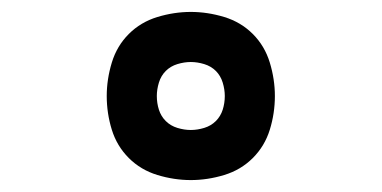

<svg xmlns="http://www.w3.org/2000/svg" viewBox="-20 -820 640 322"><path d="M300 -518Q272 -518 244 -526.5Q216 -535 196 -555Q176 -575 167.5 -602.5Q159 -630 159 -659Q159 -687 167.5 -715Q176 -743 196 -763Q216 -783 244 -791.5Q272 -800 300 -800Q328 -800 356 -791.5Q384 -783 404 -763Q424 -743 432.5 -715Q441 -687 441 -659Q441 -630 432.5 -602.5Q424 -575 404 -555Q384 -535 356 -526.5Q328 -518 300 -518ZM300 -602Q311 -602 322.5 -605.5Q334 -609 342 -617Q350 -625 353.5 -636Q357 -647 357 -659Q357 -670 353.5 -681.5Q350 -693 342 -701Q334 -709 322.5 -712.5Q311 -716 300 -716Q289 -716 277.5 -712.5Q266 -709 258 -701Q250 -693 246.5 -681.5Q243 -670 243 -659Q243 -647 246.5 -636Q250 -625 258 -617Q266 -609 277.5 -605.5Q289 -602 300 -602Z"/></svg>

Font: Iosevka Curly Slab MdEx
Style: Regular
Weight: 500
Width: 7
Monospace: yes
Designer: Belleve Invis
Foundry: Belleve Invis
Version: Version 11.1.0; ttfautohint (v1.8.3)